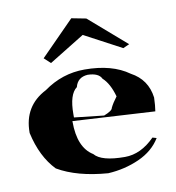

<svg xmlns="http://www.w3.org/2000/svg" viewBox="-77 -792 739 804"><g transform="rotate(-10 293.0 -390.0)"><path d="M319 -57Q188 -67 106 -115Q47 -176 24 -280V-282Q24 -395 122 -445Q201 -502 296 -502Q413 -502 484 -451Q553 -414 563 -336Q562 -302 558 -278L209 -298V-295Q209 -185 271 -147Q300 -112 400 -112Q468 -112 527 -172L544 -167Q513 -116 451.5 -88.5Q390 -61 319 -57ZM344 -298Q380 -312 381 -324Q390 -343 409 -368Q393 -425 364 -451Q352 -477 305 -478Q262 -475 252 -435Q218 -410 218 -326V-312ZM163 -553 136 -578 279 -723 341 -711 499 -574 472 -562 314 -646Z"/></g></svg>

Font: Xiangcui Kesong Xiangcui Kesong
Style: Regular
Weight: 400
Version: Version 1.501;March 28, 2024;FontCreator 14.0.0.2814 64-bit